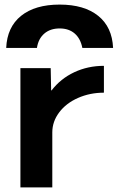

<svg xmlns="http://www.w3.org/2000/svg" viewBox="-20 -817 513 837"><path d="M69 -520H201L203 -423H205Q244 -474 303.5 -502Q363 -530 433 -530V-413Q372 -413 320 -390Q268 -367 238 -327Q208 -287 208 -240V0H69ZM473 -608H339Q331 -649 305.5 -671Q280 -693 240 -693Q199 -693 173 -670.5Q147 -648 141 -608H7Q11 -699 72 -748Q133 -797 240 -797Q347 -797 408 -748Q469 -699 473 -608Z"/></svg>

Font: Enso
Style: Bold
Weight: 700
Designer: Coji Morishita
Foundry: UNDERFOREST DESIGN
Version: Version 1.000